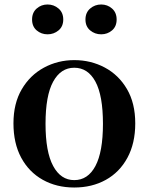

<svg xmlns="http://www.w3.org/2000/svg" viewBox="-20 -820 663 856"><path d="M311 16Q232 16 170.5 -18.5Q109 -53 74.5 -117Q40 -181 40 -270Q40 -359 77 -422Q114 -485 176 -518.5Q238 -552 311 -552Q385 -552 447 -519Q509 -486 546 -423Q583 -360 583 -270Q583 -181 548 -116.5Q513 -52 451.5 -18Q390 16 311 16ZM311 -17Q372 -17 405.5 -80Q439 -143 439 -268Q439 -394 405.5 -456Q372 -518 311 -518Q251 -518 217 -456Q183 -394 183 -268Q183 -143 217 -80Q251 -17 311 -17ZM192 -667Q164 -667 143.5 -684.5Q123 -702 123 -733Q123 -764 143.5 -782Q164 -800 192 -800Q220 -800 241 -782Q262 -764 262 -733Q262 -702 241 -684.5Q220 -667 192 -667ZM431 -667Q403 -667 382 -684.5Q361 -702 361 -733Q361 -764 382 -782Q403 -800 431 -800Q459 -800 479.5 -782Q500 -764 500 -733Q500 -702 479.5 -684.5Q459 -667 431 -667Z"/></svg>

Font: Noto Serif TC
Style: Bold
Weight: 700
Designer: Ryoko NISHIZUKA 西塚涼子 (kana & ideographs); Frank Grießhammer (Latin, Greek & Cyrillic); Wenlong ZHANG 张文龙 (bopomofo); San
Foundry: Adobe
Version: Version 2.002-H1;hotconv 1.1.0;makeotfexe 2.6.0